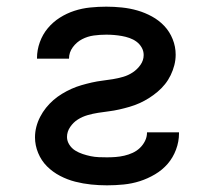

<svg xmlns="http://www.w3.org/2000/svg" viewBox="-20 -548 640 576"><path d="M301 8Q277 8 253 5.5Q229 3 205.5 -3Q182 -9 160 -20.5Q138 -32 121 -49Q104 -66 94.5 -89Q85 -112 85 -136Q85 -152 89 -167.5Q93 -183 100.5 -197.5Q108 -212 118 -224.5Q128 -237 140 -247.5Q152 -258 166 -266.5Q180 -275 194.5 -281.5Q209 -288 224.5 -292.5Q240 -297 255.5 -300.5Q271 -304 287 -306Q303 -308 318.5 -310.5Q334 -313 349.5 -317.5Q365 -322 378.5 -331Q392 -340 401.5 -353.5Q411 -367 411 -383Q411 -395 405 -405.5Q399 -416 389.5 -423Q380 -430 368.5 -434Q357 -438 345.5 -440Q334 -442 322.5 -443Q311 -444 299 -444Q280 -444 261.5 -441.5Q243 -439 226.5 -430.5Q210 -422 198.5 -406.5Q187 -391 187 -372Q187 -372 187 -372Q187 -372 187 -372H91Q91 -372 91 -373Q91 -374 91 -374Q91 -398 99.5 -421.5Q108 -445 123.5 -463.5Q139 -482 159.5 -495Q180 -508 203 -515.5Q226 -523 250.5 -525.5Q275 -528 299 -528Q322 -528 346 -525.5Q370 -523 392.5 -516.5Q415 -510 436 -498.5Q457 -487 473 -470Q489 -453 498 -430.5Q507 -408 507 -384Q507 -368 503 -352.5Q499 -337 492 -322.5Q485 -308 475 -295.5Q465 -283 452.5 -272.5Q440 -262 426.5 -253.5Q413 -245 398.5 -238.5Q384 -232 368.5 -227.5Q353 -223 337.5 -219.5Q322 -216 306 -214Q290 -212 274 -209.5Q258 -207 242.5 -202.5Q227 -198 213.5 -189.5Q200 -181 190.5 -167Q181 -153 181 -137Q181 -125 188 -114Q195 -103 205.5 -96.5Q216 -90 228 -86Q240 -82 252 -79.5Q264 -77 276.5 -76.5Q289 -76 301 -76Q314 -76 327 -77Q340 -78 353 -81Q366 -84 378 -89.5Q390 -95 399.5 -104Q409 -113 415 -125Q421 -137 421 -150Q421 -150 421 -150Q421 -150 421 -151H517Q517 -150 517 -149.5Q517 -149 517 -148Q517 -123 508 -99Q499 -75 483 -56.5Q467 -38 445 -25Q423 -12 399.5 -4.5Q376 3 351 5.5Q326 8 301 8Z"/></svg>

Font: Iosevka SS04 Medium Extended
Style: Regular
Weight: 500
Width: 7
Monospace: yes
Designer: Belleve Invis
Foundry: Belleve Invis
Version: Version 19.0.0; ttfautohint (v1.8.4)